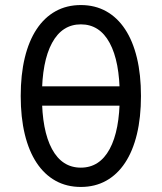

<svg xmlns="http://www.w3.org/2000/svg" viewBox="-20 -730 640 760"><path d="M300 10Q356 10 400.1 -14.5Q444.2 -39 475 -85.5Q505.8 -132 521.9 -198.7Q538 -265.4 538 -350Q538 -434.6 521.9 -501.3Q505.8 -568 475 -614.5Q444.2 -661 400.1 -685.5Q356 -710 300 -710Q244 -710 199.9 -685.5Q155.8 -661 125 -614.5Q94.2 -568 78.1 -501.3Q62 -434.6 62 -350Q62 -265.4 78.1 -198.7Q94.2 -132 125 -85.5Q155.8 -39 199.9 -14.5Q244 10 300 10ZM299.9 -66.4Q225.6 -66.4 185.8 -140.1Q146 -213.7 146 -350Q146 -486.2 185.9 -559.9Q225.8 -633.6 300.1 -633.6Q374.4 -633.6 414.2 -559.9Q454 -486.3 454 -350Q454 -213.8 414.1 -140.1Q374.2 -66.4 299.9 -66.4ZM106 -311.8H494V-388.2H106Z"/></svg>

Font: CommitMonoV142 ExtLt
Style: Regular
Weight: 200
Monospace: yes
Designer: Eigil Nikolajsen
Foundry: Eigil Nikolajsen
Version: Version 1.142